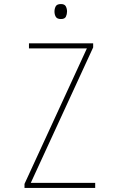

<svg xmlns="http://www.w3.org/2000/svg" viewBox="-20 -928 570 948"><path d="M101 0V-20L409 -689H123V-714H440V-694L132 -25H450V0ZM281 -834Q262 -834 255.5 -845Q249 -856 249 -871Q249 -885 255 -896.5Q261 -908 281 -908Q299 -908 305 -896.5Q311 -885 311 -871Q311 -858 305.5 -846Q300 -834 281 -834Z"/></svg>

Font: Noto Sans Mono Condensed Thin
Style: Regular
Weight: 100
Width: 3
Designer: Monotype Design Team
Foundry: Monotype Imaging Inc.
Version: Version 2.014; ttfautohint (v1.8.4.7-5d5b)